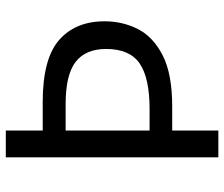

<svg xmlns="http://www.w3.org/2000/svg" viewBox="-74 -680 754 645"><g transform="rotate(-90 302.5 -357.0)"><path d="M554 -382Q554 -322 528 -270.5Q502 -219 439.5 -187Q377 -155 268 -155H187V0H97V-714H187V-590H283Q428 -590 491 -535Q554 -480 554 -382ZM259 -231Q364 -231 412.5 -264.5Q461 -298 461 -377Q461 -446 417.5 -479.5Q374 -513 276 -513H187V-231Z"/></g></svg>

Font: Noto Sans Multani
Style: Regular
Weight: 400
Designer: Monotype Design Team
Foundry: Monotype Imaging Inc.
Version: Version 2.002; ttfautohint (v1.8.4.7-5d5b)